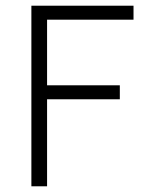

<svg xmlns="http://www.w3.org/2000/svg" viewBox="-20 -653 553 673"><path d="M90 0V-633H448V-584H145V-354H400V-305H145V0Z"/></svg>

Font: Tajawal Light
Style: Regular
Weight: 300
Designer: Boutros Fonts
Foundry: Created by Boutros International 2017
Version: Version 1.700